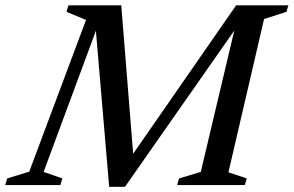

<svg xmlns="http://www.w3.org/2000/svg" viewBox="-58 -696 1105 722"><path d="M314 -611 106 -49.5 176.5 -25 169 0H-38.5L-31 -25L52 -50.5L265.5 -621L192 -651.5L199.5 -676H398L446 -77L410.5 -71.5L830 -676H880L878.5 -660.5L412 6.5H352.5L300.5 -605ZM845.5 -676H1026.5L1019 -651.5L935 -624.5L801 -48L870 -25L862.5 0H608L615.5 -25L697 -49.5Z"/></svg>

Font: Newsreader 16pt Medium
Style: Italic
Weight: 500
Italic angle: -17°
Designer: Hugues Gentile
Foundry: Production Type
Version: Version 1.003